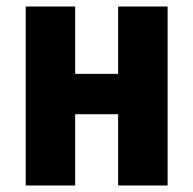

<svg xmlns="http://www.w3.org/2000/svg" viewBox="-20 -570 594 590"><path d="M59 0V-550H211V-343H343V-550H495V0H343V-219H211V0Z"/></svg>

Font: Noto Sans Condensed ExtraBold
Style: Regular
Weight: 800
Width: 3
Designer: Monotype Design Team
Foundry: Monotype Imaging Inc.
Version: Version 2.013; ttfautohint (v1.8.4.7-5d5b)